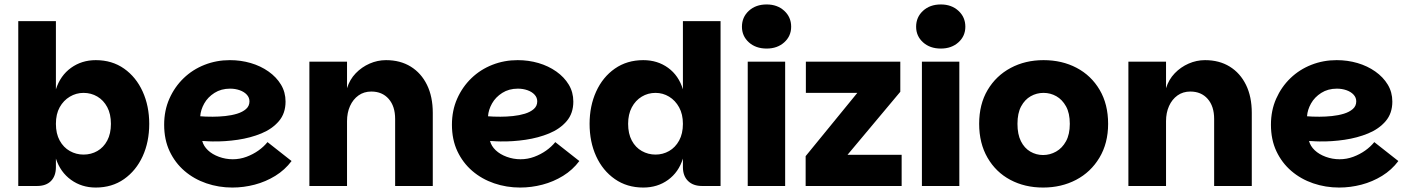

<svg xmlns="http://www.w3.org/2000/svg" viewBox="-20 -835 6316 862"><path d="M410 7Q347 7 299 -27.5Q251 -62 231 -123V-85Q231 -45 209 -22.5Q187 0 146 0H62V-740H231V-434Q251 -496 299 -530.5Q347 -565 410 -565Q483 -565 537 -527Q591 -489 620.5 -424Q650 -359 650 -279Q650 -198 620.5 -133.5Q591 -69 537 -31Q483 7 410 7ZM355 -141Q389 -141 417 -157Q445 -173 461.5 -204Q478 -235 478 -279Q478 -323 461.5 -354Q445 -385 417 -401.5Q389 -418 355 -418Q322 -418 293.5 -401Q265 -384 248 -353.5Q231 -323 231 -279Q231 -235 248 -204Q265 -173 293.5 -157Q322 -141 355 -141Z M1023 7Q962 7 906.5 -12Q851 -31 808.5 -67.5Q766 -104 741.5 -156Q717 -208 717 -275Q717 -339 740.5 -392Q764 -445 804.5 -484Q845 -523 898.5 -544Q952 -565 1012 -565Q1061 -565 1105.5 -552Q1150 -539 1185.5 -514Q1221 -489 1241.5 -455Q1262 -421 1262 -379Q1262 -326 1232 -291Q1202 -256 1153.5 -236Q1105 -216 1047.5 -207.5Q990 -199 934 -200Q927 -200 917.5 -200.5Q908 -201 900 -201.5Q892 -202 888 -202Q894 -179 913.5 -160.5Q933 -142 963 -131Q993 -120 1025 -120Q1057 -120 1086.5 -131Q1116 -142 1140 -159Q1164 -176 1181 -197L1289 -112Q1259 -72 1216 -45.5Q1173 -19 1123.5 -6Q1074 7 1023 7ZM935 -311Q962 -311 991 -314Q1020 -317 1044.5 -324.5Q1069 -332 1084.5 -345.5Q1100 -359 1100 -380Q1100 -397 1088 -410Q1076 -423 1056 -430Q1036 -437 1013 -437Q973 -437 943 -418Q913 -399 897 -370.5Q881 -342 879 -313Q888 -312 903.5 -311.5Q919 -311 935 -311Z M1369 0V-558H1538V-439Q1550 -478 1577 -506Q1604 -534 1639.5 -549.5Q1675 -565 1713 -565Q1777 -565 1824 -536Q1871 -507 1897 -454Q1923 -401 1923 -328V0H1754V-301Q1754 -358 1725 -391Q1696 -424 1647 -424Q1614 -424 1589.5 -406.5Q1565 -389 1551.5 -359Q1538 -329 1538 -291V0Z M2315 7Q2254 7 2198.5 -12Q2143 -31 2100.5 -67.5Q2058 -104 2033.5 -156Q2009 -208 2009 -275Q2009 -339 2032.5 -392Q2056 -445 2096.5 -484Q2137 -523 2190.5 -544Q2244 -565 2304 -565Q2353 -565 2397.5 -552Q2442 -539 2477.5 -514Q2513 -489 2533.5 -455Q2554 -421 2554 -379Q2554 -326 2524 -291Q2494 -256 2445.5 -236Q2397 -216 2339.5 -207.5Q2282 -199 2226 -200Q2219 -200 2209.5 -200.5Q2200 -201 2192 -201.5Q2184 -202 2180 -202Q2186 -179 2205.5 -160.5Q2225 -142 2255 -131Q2285 -120 2317 -120Q2349 -120 2378.5 -131Q2408 -142 2432 -159Q2456 -176 2473 -197L2581 -112Q2551 -72 2508 -45.5Q2465 -19 2415.5 -6Q2366 7 2315 7ZM2227 -311Q2254 -311 2283 -314Q2312 -317 2336.5 -324.5Q2361 -332 2376.5 -345.5Q2392 -359 2392 -380Q2392 -397 2380 -410Q2368 -423 2348 -430Q2328 -437 2305 -437Q2265 -437 2235 -418Q2205 -399 2189 -370.5Q2173 -342 2171 -313Q2180 -312 2195.5 -311.5Q2211 -311 2227 -311Z M2868 7Q2795 7 2740.5 -31Q2686 -69 2656.5 -133.5Q2627 -198 2627 -279Q2627 -359 2656.5 -424Q2686 -489 2740.5 -527Q2795 -565 2868 -565Q2932 -565 2979.5 -530.5Q3027 -496 3046 -434V-740H3215V0H3132Q3092 0 3069 -22.5Q3046 -45 3046 -85V-123Q3027 -62 2979.5 -27.5Q2932 7 2868 7ZM2923 -141Q2956 -141 2984 -157Q3012 -173 3029 -204Q3046 -235 3046 -279Q3046 -322 3029 -353Q3012 -384 2984 -401Q2956 -418 2923 -418Q2889 -418 2861 -401Q2833 -384 2816.5 -353Q2800 -322 2800 -279Q2800 -235 2816.5 -204Q2833 -173 2861.5 -157Q2890 -141 2923 -141Z M3337 0V-558H3505V0ZM3422 -617Q3373 -617 3342 -645Q3311 -673 3311 -715Q3311 -758 3342 -786.5Q3373 -815 3422 -815Q3470 -815 3501 -786.5Q3532 -758 3532 -715Q3532 -673 3501 -645Q3470 -617 3422 -617Z M4022 -423 3785 -140H4028V0H3597V-134L3829 -418H3598V-558H4022Z M4119 0V-558H4287V0ZM4204 -617Q4155 -617 4124 -645Q4093 -673 4093 -715Q4093 -758 4124 -786.5Q4155 -815 4204 -815Q4252 -815 4283 -786.5Q4314 -758 4314 -715Q4314 -673 4283 -645Q4252 -617 4204 -617Z M4663 7Q4581 7 4516 -27.5Q4451 -62 4413.5 -127Q4376 -192 4376 -279Q4376 -367 4414 -431Q4452 -495 4517.5 -530Q4583 -565 4665 -565Q4748 -565 4813.5 -530.5Q4879 -496 4917 -431.5Q4955 -367 4955 -279Q4955 -192 4916 -127Q4877 -62 4811 -27.5Q4745 7 4663 7ZM4663 -139Q4694 -139 4721.5 -154.5Q4749 -170 4766 -201Q4783 -232 4783 -279Q4783 -327 4766 -357.5Q4749 -388 4722.5 -403Q4696 -418 4665 -418Q4634 -418 4607.5 -403Q4581 -388 4564.5 -357.5Q4548 -327 4548 -279Q4548 -232 4563.5 -201Q4579 -170 4605.5 -154.5Q4632 -139 4663 -139Z M5046 0V-558H5215V-439Q5227 -478 5254 -506Q5281 -534 5316.5 -549.5Q5352 -565 5390 -565Q5454 -565 5501 -536Q5548 -507 5574 -454Q5600 -401 5600 -328V0H5431V-301Q5431 -358 5402 -391Q5373 -424 5324 -424Q5291 -424 5266.5 -406.5Q5242 -389 5228.5 -359Q5215 -329 5215 -291V0Z M5992 7Q5931 7 5875.5 -12Q5820 -31 5777.5 -67.5Q5735 -104 5710.5 -156Q5686 -208 5686 -275Q5686 -339 5709.5 -392Q5733 -445 5773.5 -484Q5814 -523 5867.5 -544Q5921 -565 5981 -565Q6030 -565 6074.5 -552Q6119 -539 6154.5 -514Q6190 -489 6210.5 -455Q6231 -421 6231 -379Q6231 -326 6201 -291Q6171 -256 6122.5 -236Q6074 -216 6016.5 -207.5Q5959 -199 5903 -200Q5896 -200 5886.5 -200.5Q5877 -201 5869 -201.5Q5861 -202 5857 -202Q5863 -179 5882.5 -160.5Q5902 -142 5932 -131Q5962 -120 5994 -120Q6026 -120 6055.5 -131Q6085 -142 6109 -159Q6133 -176 6150 -197L6258 -112Q6228 -72 6185 -45.5Q6142 -19 6092.5 -6Q6043 7 5992 7ZM5904 -311Q5931 -311 5960 -314Q5989 -317 6013.5 -324.5Q6038 -332 6053.5 -345.5Q6069 -359 6069 -380Q6069 -397 6057 -410Q6045 -423 6025 -430Q6005 -437 5982 -437Q5942 -437 5912 -418Q5882 -399 5866 -370.5Q5850 -342 5848 -313Q5857 -312 5872.5 -311.5Q5888 -311 5904 -311Z"/></svg>

Font: Parkinsans Light
Style: Bold
Weight: 700
Version: Version 1.000